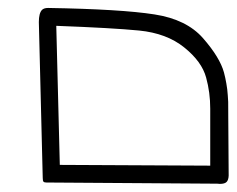

<svg xmlns="http://www.w3.org/2000/svg" viewBox="-20 -367 589 478"><path d="M503.4 -96.7V45.4L128.9 43.5L120.1 -302.7Q260.7 -297.4 326.2 -291Q395 -284.2 438.5 -249Q482.4 -213.9 493.2 -173.8Q503.4 -136.7 503.4 -96.7ZM527.3 90.8Q539.6 90.8 544.2 85.9Q548.8 81.1 549.3 70.3Q548.3 -43 548.3 -74Q548.3 -105 548.1 -113.3Q547.9 -121.6 547.1 -129.4Q546.4 -137.2 545.7 -144.8Q544.9 -152.3 543.5 -159.2Q541 -173.8 537.6 -186.5Q527.3 -224.1 485.4 -272Q444.3 -318.8 364.7 -331.1Q281.2 -344.2 99.6 -347.2Q89.4 -347.2 84.5 -342.3Q76.7 -334 76.7 -312Q76.7 -310.5 86.4 76.2Q86.4 83.5 88.4 85.4Q90.3 87.4 95.7 87.4Q96.2 87.4 97.7 87.4L521 90.3Q524.4 90.8 527.3 90.8Z"/></svg>

Font: NaikaiFont
Style: ExtraLight
Weight: 200
Version: Version 1.89